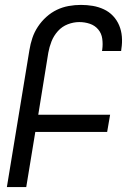

<svg xmlns="http://www.w3.org/2000/svg" viewBox="-20 -763 540 783"><path d="M8 0 100 -559Q104 -584 112 -608Q120 -632 134.5 -654Q149 -676 169 -694Q189 -712 212 -723Q235 -734 260 -738.5Q285 -743 310 -743Q335 -743 358.5 -739Q382 -735 403.5 -725Q425 -715 441 -698Q457 -681 466 -659.5Q475 -638 477 -613.5Q479 -589 475 -564L474 -555H396L397 -561Q400 -583 397 -605Q394 -627 380.5 -643Q367 -659 346.5 -666Q326 -673 303 -673Q280 -673 256.5 -664Q233 -655 216 -636Q199 -617 190 -594Q181 -571 177 -548L136 -295H429L417 -225H124L87 0Z"/></svg>

Font: Iosevka Term Curly Oblique
Style: Regular
Weight: 400
Italic angle: -9°
Designer: Belleve Invis
Foundry: Belleve Invis
Version: Version 32.3.0